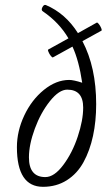

<svg xmlns="http://www.w3.org/2000/svg" viewBox="-20 -737 429 771"><path d="M152.8 13.2Q47.9 13.2 47.9 -146Q47.9 -210.4 77.4 -273.2Q106.9 -335.9 156.2 -376Q205.6 -416 257.8 -416Q275.4 -416 310.1 -404.8Q296.9 -494.1 271 -549.8L192.9 -506.8Q189.9 -504.9 184.1 -512.5Q178.2 -520 174.6 -528.6Q170.9 -537.1 173.8 -538.1L254.9 -583Q217.8 -646.5 152.8 -690.9Q144 -695.8 150.1 -707.8Q156.2 -719.7 164.1 -716.8Q242.7 -683.6 293 -604L368.2 -646Q371.1 -647.9 377 -640.4Q382.8 -632.8 386.5 -624Q390.1 -615.2 387.2 -613.8L311 -571.8Q366.2 -466.8 366.2 -318.8Q366.2 -250 353.5 -191.2Q340.8 -132.3 315.4 -85.9Q290 -39.6 248.3 -13.2Q206.5 13.2 152.8 13.2ZM162.1 -25.9Q197.8 -25.9 234.1 -74.5Q270.5 -123 292.2 -188.5Q314 -253.9 314 -305.2Q314 -377 250 -377Q217.3 -377 180.4 -330.8Q143.6 -284.7 119.9 -220.5Q96.2 -156.2 96.2 -105Q96.2 -25.9 162.1 -25.9Z"/></svg>

Font: Junicode SmCond Light
Style: Italic
Weight: 300
Width: 4
Italic angle: -11°
Designer: Peter S. Baker
Version: Version 2.206